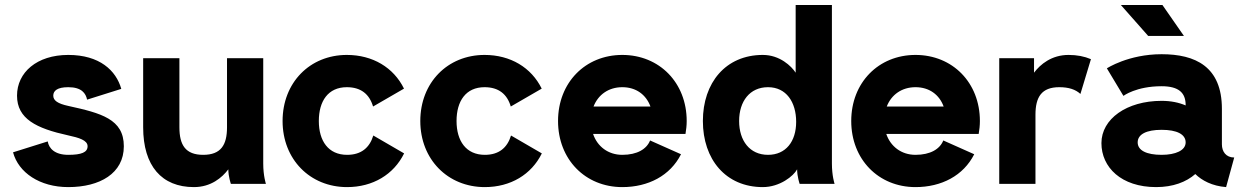

<svg xmlns="http://www.w3.org/2000/svg" viewBox="-20 -743 5031 776"><path d="M255.9 -521C128.9 -521 48.8 -450.2 48.8 -356.4C48.8 -262.7 126.5 -224.1 255.9 -195.8C298.8 -186.5 334 -176.3 334 -151.9C334 -127.4 309.6 -117.2 255.9 -117.2C202.1 -117.2 177.7 -142.6 172.9 -171.4L32.7 -127.4C54.7 -45.4 140.6 13.2 255.9 13.2C383.3 13.2 480.5 -42 480.5 -151.9C480.5 -261.7 389.2 -285.6 255.9 -314.9C212.9 -324.2 195.3 -336.9 195.3 -356.4C195.3 -376 211.4 -390.6 255.9 -390.6C310.1 -390.6 326.7 -365.7 332 -340.3L470.2 -383.8C449.2 -458 382.8 -521 255.9 -521Z M705.1 -507.8H558.6V-228.5C558.6 -72.3 633.8 13.2 763.7 13.2C832.5 13.2 877.4 -24.9 902.8 -58.6C902.8 -29.3 913.1 0 913.1 0H1054.7C1054.7 0 1043.9 -32.2 1043.9 -82V-507.8H897.5V-228.5C897.5 -157.2 873 -117.2 801.3 -117.2C729.5 -117.2 705.1 -157.2 705.1 -228.5Z M1268.6 -253.9C1268.6 -334.5 1306.2 -390.6 1381.8 -390.6C1439 -390.6 1473.1 -362.3 1487.8 -312.5L1612.8 -384.8C1570.8 -470.2 1486.3 -521 1381.8 -521C1231.9 -521 1122.1 -408.7 1122.1 -253.9C1122.1 -99.1 1232.9 13.2 1382.8 13.2C1486.8 13.2 1571.3 -37.6 1613.3 -123L1488.8 -195.3C1473.6 -145.5 1439.5 -117.2 1382.8 -117.2C1307.1 -117.2 1268.6 -173.3 1268.6 -253.9Z M1825.2 -253.9C1825.2 -334.5 1862.8 -390.6 1938.5 -390.6C1995.6 -390.6 2029.8 -362.3 2044.4 -312.5L2169.4 -384.8C2127.4 -470.2 2043 -521 1938.5 -521C1788.6 -521 1678.7 -408.7 1678.7 -253.9C1678.7 -99.1 1789.6 13.2 1939.5 13.2C2043.5 13.2 2127.9 -37.6 2169.9 -123L2045.4 -195.3C2030.3 -145.5 1996.1 -117.2 1939.5 -117.2C1863.8 -117.2 1825.2 -173.3 1825.2 -253.9Z M2607.4 -175.3C2593.8 -140.6 2555.2 -117.2 2495.1 -117.2C2437.5 -117.2 2394 -151.4 2377 -201.7H2750.5C2753.4 -218.3 2755.4 -236.3 2755.4 -253.9C2755.4 -408.7 2645 -521 2495.1 -521C2345.2 -521 2235.4 -408.7 2235.4 -253.9C2235.4 -99.1 2345.2 13.2 2495.1 13.2C2600.1 13.2 2689 -33.2 2732.4 -119.6ZM2495.1 -390.6C2550.8 -390.6 2591.3 -360.4 2608.9 -312.5H2378.9C2397.5 -360.4 2439.9 -390.6 2495.1 -390.6Z M3342.3 -82V-722.7H3195.8V-449.2C3178.7 -475.6 3131.8 -521 3063 -521C2913.1 -521 2820.8 -408.7 2820.8 -253.9C2820.8 -99.1 2913.1 13.2 3063 13.2C3131.8 13.2 3187.5 -31.7 3201.7 -58.6C3201.7 -29.3 3211.9 0 3211.9 0H3353C3353 0 3342.3 -32.2 3342.3 -82ZM3197.8 -250.5C3197.8 -170.9 3155.8 -117.2 3084 -117.2C3010.3 -117.2 2967.3 -174.3 2967.3 -253.9C2967.3 -333.5 3010.3 -390.6 3084 -390.6C3157.7 -390.6 3197.8 -330.6 3197.8 -250.5Z M3792.5 -175.3C3778.8 -140.6 3740.2 -117.2 3680.2 -117.2C3622.6 -117.2 3579.1 -151.4 3562 -201.7H3935.5C3938.5 -218.3 3940.4 -236.3 3940.4 -253.9C3940.4 -408.7 3830.1 -521 3680.2 -521C3530.3 -521 3420.4 -408.7 3420.4 -253.9C3420.4 -99.1 3530.3 13.2 3680.2 13.2C3785.2 13.2 3874 -33.2 3917.5 -119.6ZM3680.2 -390.6C3735.8 -390.6 3776.4 -360.4 3793.9 -312.5H3564C3582.5 -360.4 3625 -390.6 3680.2 -390.6Z M4346.7 -363.3 4389.2 -503.9C4362.8 -515.1 4333 -521 4298.8 -521C4230 -521 4184.6 -482.9 4159.2 -449.2V-507.8H4018.6V0H4165V-279.3C4165 -350.6 4189.5 -390.6 4261.2 -390.6C4299.8 -390.6 4327.1 -381.3 4346.7 -363.3Z M4620.6 -597.7H4765.1L4678.2 -722.7H4510.3ZM4652.8 13.2C4720.7 13.2 4774.4 -7.3 4811 -39.6C4837.9 -13.2 4879.4 8.8 4935.5 13.2L4968.3 -106.4C4935.1 -106.4 4918.5 -130.4 4918.5 -159.7V-303.2C4918.5 -474.1 4811 -523.9 4674.8 -523.9C4540.5 -523.9 4453.6 -466.8 4453.6 -466.8L4520.5 -355.5C4520.5 -355.5 4571.8 -394.5 4674.8 -394.5C4745.1 -394.5 4772 -367.2 4772 -318.4V-316.9C4744.6 -328.6 4712.4 -335.4 4674.8 -335.4C4533.7 -335.4 4431.6 -262.2 4431.6 -164.6C4431.6 -66.9 4511.7 13.2 4652.8 13.2ZM4772 -167.5C4772 -135.3 4731.9 -117.2 4674.8 -117.2C4613.3 -117.2 4578.1 -135.3 4578.1 -167.5C4578.1 -200.2 4613.3 -218.3 4674.8 -218.3C4736.8 -218.3 4772 -200.2 4772 -167.5Z"/></svg>

Font: Giphurs ExtraBold
Style: Regular
Weight: 800
Version: Version 1.000